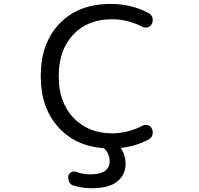

<svg xmlns="http://www.w3.org/2000/svg" viewBox="-20 -785 1040 1001"><path d="M563.5 -684.6Q436.5 -684.6 361.3 -604Q286.1 -523.4 286.1 -387.2Q286.1 -251 363.3 -170.4Q440.4 -89.8 563.5 -89.8Q645.5 -89.8 721.7 -128.9Q735.4 -136.7 750.5 -132.3Q765.6 -127.9 772.5 -113.3Q776.4 -104.5 776.4 -94.7Q776.4 -87.9 774.4 -81.1Q769.5 -65.4 754.9 -57.6Q720.7 -40 686 -29.3Q651.4 -18.6 615.2 -14.6Q613.3 -13.7 612.3 -11.7Q611.3 -9.8 612.3 -7.8Q634.8 24.4 634.8 69.3Q634.8 127 590.8 161.6Q546.9 196.3 456.1 196.3Q408.2 196.3 364.3 182.6Q348.6 178.7 340.8 164.1Q335.9 153.3 335.9 142.6Q335.9 137.7 335.9 132.8Q338.9 119.1 351.6 112.8Q364.3 106.4 377.9 111.3Q413.1 124 449.2 124Q551.8 124 551.8 55.7Q551.8 21.5 528.3 -5.9Q523.4 -11.7 516.6 -12.7Q371.1 -24.4 283.2 -123Q192.4 -223.6 192.4 -387.7Q192.4 -560.5 291 -662.6Q389.6 -764.6 557.6 -764.6Q665 -764.6 754.9 -716.8Q769.5 -709 774.4 -693.4Q776.4 -686.5 776.4 -680.7Q776.4 -670.9 772.5 -662.1Q765.6 -647.5 750.5 -643.1Q735.4 -638.7 721.7 -645.5Q646.5 -684.6 563.5 -684.6Z"/></svg>

Font: Rounded Mgen+ 1m regular
Style: Regular
Weight: 400
Designer: [Source Han Sans]
Ryoko NISHIZUKA  (kana & ideographs); Paul D. Hunt (Latin, Greek & Cyrillic); Wenlong ZHANG  (bopomofo
Version: Version 1.059.20150602